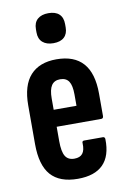

<svg xmlns="http://www.w3.org/2000/svg" viewBox="-81 -741 521 796"><g transform="rotate(-10 179.5 -343.0)"><path d="M181.9 6Q105.5 6 68.4 -36Q31.4 -78 31.4 -166.4V-329.1Q31.4 -413.7 69.4 -455.6Q107.5 -497.5 179 -497.5Q253.9 -497.5 291.4 -455Q329 -412.6 329 -326.4V-232.5Q329 -221.8 319.3 -221.8H132.2V-161.2Q132.2 -117.2 143.8 -98Q155.4 -78.8 181.9 -78.8Q205.6 -78.8 216.5 -92.6Q227.4 -106.4 226.2 -135.1Q224.9 -145.9 234.1 -145.9H312.9Q322.2 -145.9 322.2 -135.9Q323.8 -65.5 288.5 -29.8Q253.1 6 181.9 6ZM132.2 -293.3H228.2V-340.6Q228.2 -378.8 216.8 -396Q205.4 -413.3 180.2 -413.3Q155.6 -413.3 143.9 -395.7Q132.2 -378.2 132.2 -340.6ZM179.6 -565.3Q150.6 -565.3 134.1 -579.8Q117.7 -594.3 117.7 -621.1V-635.2Q117.7 -662.8 134.1 -677.2Q150.6 -691.6 179.6 -691.6Q209.4 -691.6 224.9 -677.2Q240.5 -662.8 240.5 -635.2V-621.1Q240.5 -594.3 224.9 -579.8Q209.4 -565.3 179.6 -565.3Z"/></g></svg>

Font: Sofia Sans Extra Condensed
Style: Regular
Weight: 400
Designer: Botio Nikoltchev, Ani Petrova
Foundry: lettersoup
Version: Version 4.101